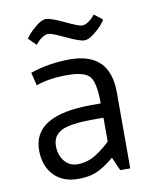

<svg xmlns="http://www.w3.org/2000/svg" viewBox="-81 -763 677 831"><g transform="rotate(-10 258.0 -347.0)"><path d="M307 -299H348Q348 -390 325 -417.5Q302 -445 227 -445Q144 -445 89 -424L75 -482Q159 -510 249 -510Q425 -510 425 -334V0H381L355 -59Q309 -21 275.5 -7.5Q242 6 198 6Q128 6 89 -35.5Q50 -77 50 -145Q50 -299 307 -299ZM349 -236H304Q202 -236 163.5 -216Q125 -196 125 -151Q125 -111 147 -84Q169 -57 204 -57Q240 -57 272.5 -73.5Q305 -90 349 -131ZM419 -657V-650Q413 -642 403.5 -630.5Q394 -619 369.5 -599.5Q345 -580 327 -580Q306 -580 248 -607.5Q190 -635 177 -635Q164 -635 149.5 -625.5Q135 -616 127 -606L119 -597L86 -630Q92 -638 101.5 -649.5Q111 -661 135 -680.5Q159 -700 177 -700Q198 -700 256 -672.5Q314 -645 327 -645Q340 -645 354.5 -654.5Q369 -664 377 -674L385 -683Z"/></g></svg>

Font: Gudea
Style: Regular
Weight: 400
Designer: Agustina Mingote
Foundry: Agustina Mingote
Version: Version 1.002